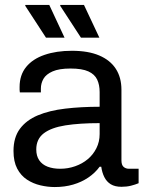

<svg xmlns="http://www.w3.org/2000/svg" viewBox="-20 -743 585 775"><path d="M200.9 12Q172.5 12 143.1 5.1Q113.6 -1.8 89 -17.9Q64.3 -34.1 49.4 -62.4Q34.5 -90.8 34.5 -133.7Q34.5 -188.2 60.3 -223Q86.1 -257.8 132.6 -277.4Q179.1 -296.9 243.1 -304.5Q307 -312.1 382.2 -312.1V-371.6Q382.2 -400.6 372.2 -421.8Q362.2 -443.1 336.9 -454.7Q311.5 -466.4 264.4 -466.4Q218.6 -466.4 192.3 -454.8Q166.1 -443.3 155.5 -425Q145 -406.7 145 -385.4V-370H60.1Q59.1 -375 59.1 -380Q59.1 -385 59.1 -392Q59.1 -440.2 85.6 -472.8Q112.2 -505.3 159.9 -521.6Q207.7 -538 270.2 -538Q336.3 -538 380.5 -519.1Q424.7 -500.3 447.4 -465.4Q470.2 -430.4 470.2 -380.6V-95.9Q470.2 -76.9 478.9 -69.4Q487.6 -61.8 500.6 -61.8H539.5V-3.5Q525.8 2.3 508.7 6.6Q491.5 11 470.4 11Q443.9 11 427.1 0.7Q410.3 -9.7 401.1 -28.2Q391.9 -46.7 388.7 -70.1H382.2Q363.9 -45 336.5 -26.4Q309.1 -7.8 275 2.1Q241 12 200.9 12ZM222.8 -61.8Q254.6 -61.8 283.4 -72Q312.2 -82.1 334.1 -100.4Q356 -118.7 369.1 -144.7Q382.2 -170.7 382.2 -201.8V-246Q301.5 -246 244.2 -237Q186.9 -227.9 156.6 -204.8Q126.4 -181.6 126.4 -139.7Q126.4 -113.5 138.3 -96.1Q150.3 -78.6 172.1 -70.2Q194 -61.8 222.8 -61.8ZM306.7 -591 222.7 -720 223.7 -723H319L381.1 -591ZM165.6 -591 81.6 -720 82.6 -723H178.9L240.5 -591Z"/></svg>

Font: Archivo SemiBold
Style: Regular
Weight: 600
Designer: Hector Gatti
Foundry: Omnibus-Type
Version: Version 2.001